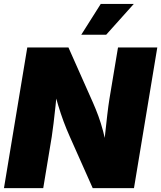

<svg xmlns="http://www.w3.org/2000/svg" viewBox="-20 -973 833 993"><path d="M0.5 0 121.1 -727.5H334L460.9 -441.9Q475.6 -408.7 488.8 -372.8Q502 -336.9 513.4 -293.9Q524.9 -251 534.7 -197.8L514.2 -185.1Q518.1 -224.6 523.4 -276.4Q528.8 -328.1 534.7 -377.9Q540.5 -427.7 545.9 -460.9L590.3 -727.5H793.5L672.9 0H459.5L341.3 -265.6Q323.2 -306.2 308.8 -345Q294.4 -383.8 281 -428.2Q267.6 -472.7 252 -528.3L277.3 -530.8Q272.9 -479.5 267.6 -429Q262.2 -378.4 257.1 -335.9Q252 -293.5 247.6 -265.6L203.6 0ZM400.4 -793.5 501 -952.6H671.9L529.3 -793.5Z"/></svg>

Font: Inter 18pt Black
Style: Italic
Weight: 900
Italic angle: -9.3988°
Designer: Rasmus Andersson
Foundry: rsms
Version: Version 4.001;git-66647c0bb